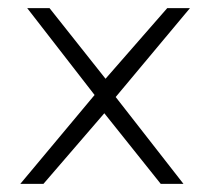

<svg xmlns="http://www.w3.org/2000/svg" viewBox="-20 -484 518 473"><path d="M265 -245 432 -31H376L237 -205L87 -31H30L213 -250L47 -464H102L240 -290L392 -464H448Z"/></svg>

Font: Catamaran ExtraLight
Style: Regular
Weight: 250
Designer: Pria Ravichandran
Version: Version 2.000